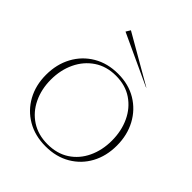

<svg xmlns="http://www.w3.org/2000/svg" viewBox="-192 -795 927 927"><g transform="rotate(45 271.5 -331.0)"><path d="M271 13Q198 13 143.5 -19Q89 -51 58.5 -106.5Q28 -162 28 -233Q28 -305 58.5 -361.5Q89 -418 144 -450.5Q199 -483 271 -483Q343 -483 397 -450.5Q451 -418 481.5 -361.5Q512 -305 512 -233Q512 -162 482 -106.5Q452 -51 397.5 -19Q343 13 271 13ZM270 -1Q335 -1 381.5 -31.5Q428 -62 453 -115Q478 -168 478 -233Q478 -299 453 -352.5Q428 -406 381.5 -437.5Q335 -469 270 -469Q206 -469 159 -437.5Q112 -406 86.5 -352.5Q61 -299 61 -233Q61 -168 86.5 -115Q112 -62 159 -31.5Q206 -1 270 -1ZM409 -533 152 -652 166 -675 416 -531Z"/></g></svg>

Font: Panamera Thin
Style: Regular
Weight: 100
Designer: Bastien Sozeau
Foundry: NBR — Bastien Sozeau
Version: Version 3.003;gftools[0.9.33]